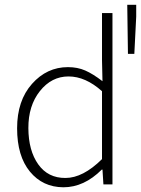

<svg xmlns="http://www.w3.org/2000/svg" viewBox="-20 -774 592 806"><path d="M551.8 -753.9V-704.1L543.9 -547.9H517.1L514.2 -753.9ZM254.9 -26.9Q328.1 -26.9 408.2 -106V-391.1Q338.9 -453.1 267.6 -453.1Q196.3 -453.1 147.5 -391.6Q98.6 -330.1 99.1 -235.8Q99.6 -141.6 140.6 -84Q181.6 -26.4 254.9 -26.9ZM246.1 12.2Q159.2 11.7 105.5 -53.7Q51.8 -119.1 51.8 -235.4Q51.8 -351.6 114.3 -421.9Q176.8 -492.2 265.1 -492.2Q305.7 -492.2 337.9 -478Q370.1 -463.9 410.2 -433.1L408.2 -521V-719.2H452.1V0H414.1L410.2 -62H407.2Q333 12.2 246.1 12.2Z"/></svg>

Font: SourceSansPro-Light
Style: Regular
Weight: 300
Designer: Paul D. Hunt
Foundry: Adobe Systems Incorporated
Version: Version 2.020;PS 2.0;hotconv 1.0.86;makeotf.lib2.5.63406